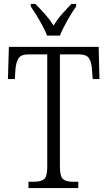

<svg xmlns="http://www.w3.org/2000/svg" viewBox="-20 -951 544 971"><path d="M124 0V-32H153Q187 -32 203 -45Q219 -58 219 -108V-676H124Q86 -676 73.5 -656Q61 -636 58 -599L55 -551H20L25 -714H479L483 -551H449L445 -599Q443 -636 430.5 -656Q418 -676 379 -676H283V-111Q283 -59 298.5 -45.5Q314 -32 348 -32H376V0ZM218 -771Q209 -794 195 -820.5Q181 -847 165 -873Q149 -899 136 -918V-931H159Q186 -904 208.5 -878.5Q231 -853 251 -822Q270 -853 292.5 -878.5Q315 -904 341 -931H365V-918Q351 -899 335.5 -873Q320 -847 306 -820.5Q292 -794 283 -771Z"/></svg>

Font: Noto Serif Tamil Condensed Light
Style: Regular
Weight: 300
Width: 3
Designer: Indian Type Foundry, Tom Grace, and the Monotype Design Team
Foundry: Monotype Imaging Inc.
Version: Version 2.004; ttfautohint (v1.8.4.7-5d5b)